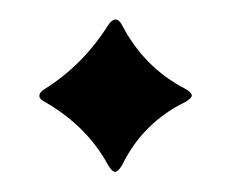

<svg xmlns="http://www.w3.org/2000/svg" viewBox="-20 -489 241 195"><path d="M25.9 -398.9Q64.5 -423.3 89.8 -463.4Q93.8 -469.2 97.2 -469.2Q101.1 -469.2 104 -463.4Q126.5 -420.4 168 -398.9Q174.8 -395 174.8 -392.1Q174.8 -389.2 168 -385.3Q125 -364.3 104 -321.3Q100.1 -314.5 96.7 -314.5Q93.8 -314.5 89.8 -321.3Q68.4 -360.8 25.9 -385.3Q20 -388.2 20 -391.6Q20 -395.5 25.9 -398.9Z"/></svg>

Font: UnifrakturMaguntia sl
Style: Regular
Weight: 400
Designer: j. 'mach' wust, based on a font by Peter Wiegel, original typeface by Carl Albert Fahrenwaldt 1901
Version: Version 2010-11-24